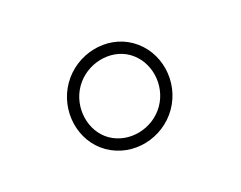

<svg xmlns="http://www.w3.org/2000/svg" viewBox="-38 -420 295 235"><g transform="rotate(15 109.5 -302.0)"><path d="M44 -302C44 -266 73 -235 108 -235C144 -235 173 -266 173 -302C173 -338 144 -369 108 -369C73 -369 44 -338 44 -302ZM59 -302C59 -330 82 -354 108 -354C135 -354 158 -330 158 -302C158 -274 135 -250 108 -250C82 -250 59 -274 59 -302Z"/></g></svg>

Font: Ampere
Style: OuLn
Weight: 400
Version: Version 1